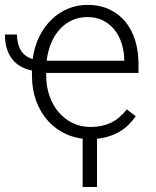

<svg xmlns="http://www.w3.org/2000/svg" viewBox="-25 -558 635 784"><path d="M342.3 9.8Q290.5 9.8 247.1 -9.5Q203.6 -28.8 172.1 -63.2Q140.6 -97.7 123 -145Q105.5 -192.4 105.5 -249V-270Q51.3 -281.2 23.2 -318.8Q-4.9 -356.4 -4.9 -417H44.4Q44.4 -378.4 60.1 -352.5Q75.7 -326.7 108.4 -316.9Q115.2 -368.2 135.5 -408.9Q155.8 -449.7 185.8 -478.5Q215.8 -507.3 253.2 -522.7Q290.5 -538.1 331.5 -538.1Q381.8 -538.1 420.9 -520Q460 -502 486.6 -469.7Q513.2 -437.5 526.9 -393.1Q540.5 -348.6 540.5 -295.9V-260.3H163.6V-249Q163.6 -205.6 176.8 -167.2Q189.9 -128.9 213.9 -100.6Q237.8 -72.3 271 -55.9Q304.2 -39.6 344.7 -39.6Q391.6 -39.6 427.5 -56.6Q463.4 -73.7 492.7 -111.3L529.3 -83.5Q516.1 -64.5 498.8 -47.4Q481.4 -30.3 458.5 -17.6Q435.5 -4.9 406.7 2.4Q377.9 9.8 342.3 9.8ZM331.5 -488.3Q298.3 -488.3 270 -475.6Q241.7 -462.9 220 -439.5Q198.2 -416 184.3 -383.1Q170.4 -350.1 165.5 -310.1H482.4V-316.4Q481.4 -349.6 471.7 -380.6Q461.9 -411.6 443.1 -435.5Q424.3 -459.5 396.5 -473.9Q368.7 -488.3 331.5 -488.3ZM371.1 205.6H312.5V-27.8H371.1Z"/></svg>

Font: Melbourne
Style: Light
Weight: 300
Designer: Google
Version: Version 2.000980; 2014